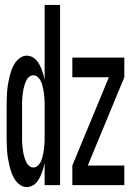

<svg xmlns="http://www.w3.org/2000/svg" viewBox="-20 -755 540 783"><path d="M89 8Q75 8 62 -1Q49 -10 40.5 -23Q32 -36 27 -50.5Q22 -65 18.5 -79.5Q15 -94 12.5 -109Q10 -124 9 -139Q8 -154 7.5 -169.5Q7 -185 7 -200V-320Q7 -335 7.5 -350.5Q8 -366 9 -381Q10 -396 12.5 -411Q15 -426 18.5 -440.5Q22 -455 27 -469.5Q32 -484 40.5 -497Q49 -510 62 -519Q75 -528 89 -528Q100 -528 110.5 -523Q121 -518 128 -510Q135 -502 140.5 -492Q146 -482 150 -471.5Q154 -461 157 -450.5Q160 -440 162 -429V-735H225V0H162V-91Q160 -80 157 -69.5Q154 -59 150 -48.5Q146 -38 140.5 -28Q135 -18 128 -10Q121 -2 110.5 3Q100 8 89 8ZM116 -72Q125 -72 132.5 -78Q140 -84 144.5 -92Q149 -100 151.5 -109Q154 -118 156 -127Q158 -136 159 -145Q160 -154 161 -163Q162 -172 162 -181.5Q162 -191 162 -200V-320Q162 -329 162 -338.5Q162 -348 161 -357Q160 -366 159 -375Q158 -384 156 -393Q154 -402 151.5 -411Q149 -420 144.5 -428Q140 -436 132.5 -442Q125 -448 116 -448Q107 -448 99.5 -442Q92 -436 88 -428Q84 -420 81 -411Q78 -402 76 -393Q74 -384 73 -375Q72 -366 71 -357Q70 -348 70 -338.5Q70 -329 70 -320V-200Q70 -191 70 -181.5Q70 -172 71 -163Q72 -154 73 -145Q74 -136 76 -127Q78 -118 81 -109Q84 -100 88 -92Q92 -84 99.5 -78Q107 -72 116 -72ZM275 0V-80L424 -440H275V-520H487V-440L338 -80H487V0Z"/></svg>

Font: Iosevka Fixed Medium
Style: Regular
Weight: 500
Monospace: yes
Designer: Belleve Invis
Foundry: Belleve Invis
Version: Version 32.3.0